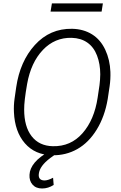

<svg xmlns="http://www.w3.org/2000/svg" viewBox="-20 -887 701 1109"><path d="M58.6 0ZM281.7 9.8Q182.1 7.8 123.8 -59.3Q65.4 -126.5 60.5 -238.8Q58.6 -277.8 64 -316.4L73.7 -383.8Q95.7 -532.7 181.2 -627Q268.6 -723.1 397 -720.7Q462.4 -719.2 511.5 -688.7Q560.5 -658.2 587.9 -599.9Q615.2 -541.5 617.7 -471.7Q619.1 -429.7 613.3 -389.6L602.1 -314.5Q585 -213.9 538.8 -138.7Q492.7 -63.5 426.8 -26.1Q360.8 11.2 281.7 9.8ZM554.7 -395Q558.6 -425.8 559.1 -457.5Q559.1 -517.1 540.5 -565.9Q522 -614.7 484.6 -640.9Q447.3 -667 394 -668.5Q296.4 -670.9 227.5 -598.4Q158.7 -525.9 136.7 -402.3Q119.1 -302.2 119.6 -254.4Q119.6 -155.8 162.8 -100.1Q206.1 -44.4 284.7 -42.5Q388.7 -40 456.8 -117.7Q524.9 -195.3 543.9 -322.8ZM304.2 1.5 271 25.4Q208.5 71.8 204.1 118.2Q200.2 153.8 235.4 155.3Q256.3 155.8 286.6 139.6L290 181.2Q258.3 201.7 223.1 201.7Q187.5 201.7 168 179.4Q148.4 157.2 150.4 122.6Q151.9 86.4 180.7 51.8Q209.5 17.1 274.4 -18.6ZM566.9 -819.8H272L279.8 -867.2H574.2Z"/></svg>

Font: Roboto Light
Style: Italic
Weight: 300
Italic angle: -12°
Designer: Google
Version: Version 2.134; 2016; ttfautohint (v1.6)